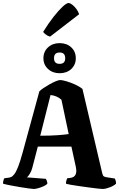

<svg xmlns="http://www.w3.org/2000/svg" viewBox="-21 -1249 787 1269"><path d="M202 0Q195 0 169.5 -3.5Q144 -7 110.5 -12.5Q77 -18 46.5 -24Q16 -30 -1 -35Q-1 -47 2 -57Q5 -67 8 -71L32 -74Q41 -75 51 -78.5Q61 -82 73 -97Q85 -112 98.5 -146Q112 -180 129 -242L239 -645Q247 -654 265.5 -666.5Q284 -679 306 -691.5Q328 -704 347.5 -712Q367 -720 377 -720Q390 -720 417.5 -712Q445 -704 475 -690.5Q505 -677 524 -661L655 -103Q659 -87 665 -83.5Q671 -80 681 -78L738 -69Q740 -65 743 -56.5Q746 -48 746 -35Q733 -22 705 -11Q677 0 658 0Q651 0 627 -2.5Q603 -5 570.5 -9.5Q538 -14 505.5 -18.5Q473 -23 448 -27.5Q423 -32 415 -35Q415 -46 418 -56.5Q421 -67 424 -71L443 -73Q495 -79 480 -147L451 -280H229L193 -142Q188 -120 175.5 -99.5Q163 -79 155 -77L282 -67Q285 -63 288.5 -54Q292 -45 292 -35Q286 -27 269 -19Q252 -11 233 -5.5Q214 0 202 0ZM245 -352Q314 -352 361 -355.5Q408 -359 433 -363L385 -590Q369 -604 351 -611.5Q333 -619 313 -621ZM373 -765Q327 -765 296.5 -793Q266 -821 266 -864Q266 -908 296.5 -936Q327 -964 373 -964Q420 -964 450 -936Q480 -908 480 -864Q480 -821 450 -793Q420 -765 373 -765ZM373 -827Q410 -827 410 -864Q410 -902 373 -902Q336 -902 336 -864Q336 -827 373 -827ZM310 -1007Q294 -1011 281.5 -1021Q269 -1031 264 -1038Q300 -1096 333.5 -1138.5Q367 -1181 393 -1205Q419 -1229 432 -1229Q442 -1229 456 -1218.5Q470 -1208 483 -1191Q496 -1174 502 -1155Z"/></svg>

Font: Texturina 72pt Black
Style: Regular
Weight: 900
Designer: Guillermo Torres Carreño
Foundry: Omnibus-Type
Version: Version 1.002; ttfautohint (v1.8.3)